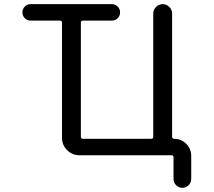

<svg xmlns="http://www.w3.org/2000/svg" viewBox="-20 -775 1040 933"><path d="M128.9 -754.9H523.4Q540 -754.9 551.8 -743.2Q563.5 -731.4 563.5 -714.8Q563.5 -698.2 551.8 -686.5Q540 -674.8 523.4 -674.8H382.8Q373 -674.8 373 -665V-110.4Q373 -100.6 382.8 -100.6H714.8Q724.6 -100.6 724.6 -110.4V-709Q724.6 -727.5 738.3 -741.2Q752 -754.9 770.5 -754.9Q789.1 -754.9 802.7 -741.2Q816.4 -727.5 816.4 -709V-110.4Q816.4 -100.6 826.2 -100.6Q860.4 -100.6 884.8 -76.2Q909.2 -51.8 909.2 -17.6V94.7Q909.2 112.3 896.5 125Q883.8 137.7 866.2 137.7Q848.6 137.7 835.9 125Q823.2 112.3 823.2 94.7V-10.7Q823.2 -20.5 813.5 -20.5H366.2Q331.1 -20.5 306.2 -45.4Q281.2 -70.3 281.2 -105.5V-665Q281.2 -674.8 271.5 -674.8H128.9Q112.3 -674.8 100.6 -686.5Q88.9 -698.2 88.9 -714.8Q88.9 -731.4 100.6 -743.2Q112.3 -754.9 128.9 -754.9Z"/></svg>

Font: Rounded-X Mgen+ 2m regular
Style: Regular
Weight: 400
Designer: [Source Han Sans]
Ryoko NISHIZUKA  (kana & ideographs); Paul D. Hunt (Latin, Greek & Cyrillic); Wenlong ZHANG  (bopomofo
Version: Version 1.059.20150602